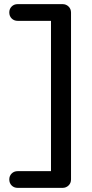

<svg xmlns="http://www.w3.org/2000/svg" viewBox="-20 -720 444 930"><path d="M283 -700Q300 -700 312 -688.5Q324 -677 324 -659V149Q324 167 312 178.5Q300 190 283 190H66Q48 190 36.5 178.5Q25 167 25 149Q25 132 36.5 120.5Q48 109 66 109H234L227 117V-631L238 -619H66Q48 -619 36.5 -630.5Q25 -642 25 -660Q25 -677 36.5 -688.5Q48 -700 66 -700Z"/></svg>

Font: Quicksand SemiBold
Style: Regular
Weight: 600
Designer: Andrew Paglinawan
Foundry: Andrew Paglinawan
Version: Version 3.004